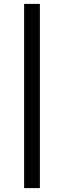

<svg xmlns="http://www.w3.org/2000/svg" viewBox="-20 -745 300 987"><path d="M185 222H104V-725H185Z"/></svg>

Font: Libra Sans
Style: Italic
Weight: 400
Italic angle: -12°
Foundry: Context Ltd
Version: Version 1.002